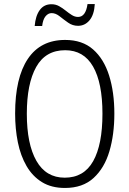

<svg xmlns="http://www.w3.org/2000/svg" viewBox="-20 -922 642 952"><path d="M547 -358Q547 -255 522.5 -172Q498 -89 444 -39.5Q390 10 302 10Q235 10 188 -19Q141 -48 111.5 -99Q82 -150 68.5 -216.5Q55 -283 55 -359Q55 -536 118 -630Q181 -724 303 -724Q388 -724 441.5 -677Q495 -630 521 -547.5Q547 -465 547 -358ZM113 -358Q113 -208 160.5 -124.5Q208 -41 301 -41Q396 -41 442 -123Q488 -205 488 -358Q488 -511 441.5 -592Q395 -673 303 -673Q206 -673 159.5 -590Q113 -507 113 -358ZM152 -793Q156 -843 177 -872Q198 -901 235 -901Q256 -901 273 -891.5Q290 -882 305.5 -869.5Q321 -857 336 -847.5Q351 -838 367 -838Q405 -838 414 -902H450Q447 -849 424 -821.5Q401 -794 367 -794Q340 -794 318 -809.5Q296 -825 276 -841Q256 -857 236 -857Q219 -857 206 -841.5Q193 -826 189 -793Z"/></svg>

Font: Noto Sans Khmer UI Condensed Light
Style: Regular
Weight: 300
Width: 3
Designer: Danh Hong and the Monotype Design Team
Foundry: Monotype Imaging Inc.
Version: Version 2.002; ttfautohint (v1.8.4.7-5d5b)